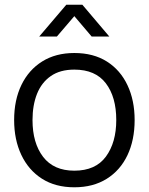

<svg xmlns="http://www.w3.org/2000/svg" viewBox="-20 -780 632 815"><path d="M146.5 -625 261.5 -760H329.5L444 -625H369L295.5 -711.5L221.5 -625ZM295.5 15Q215 15 158 -21.5Q101 -58 70.5 -122.5Q40 -187 40 -270.5Q40 -355.5 71 -419.5Q102 -483.5 159.2 -519.2Q216.5 -555 295.5 -555Q376.5 -555 433.8 -518.8Q491 -482.5 521.2 -418.2Q551.5 -354 551.5 -270.5Q551.5 -185.5 521 -121.2Q490.5 -57 433 -21Q375.5 15 295.5 15ZM295.5 -55.5Q385.5 -55.5 429.5 -115.2Q473.5 -175 473.5 -270.5Q473.5 -368.5 429.2 -426.5Q385 -484.5 295.5 -484.5Q235 -484.5 195.8 -457.2Q156.5 -430 137.2 -381.8Q118 -333.5 118 -270.5Q118 -173 163 -114.2Q208 -55.5 295.5 -55.5Z"/></svg>

Font: Cns Manrope
Style: Regular
Weight: 400
Designer: Mikhail Sharanda
Foundry: Mikhail Sharanda
Version: Version 4.504